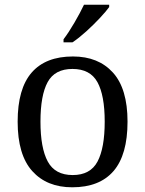

<svg xmlns="http://www.w3.org/2000/svg" viewBox="-20 -786 617 816"><path d="M287 10Q179 10 117 -59Q55 -128 55 -269Q55 -409 114.5 -477.5Q174 -546 290 -546Q398 -546 460 -477.5Q522 -409 522 -269Q522 -128 462.5 -59Q403 10 287 10ZM289 -42Q364 -42 394.5 -99.5Q425 -157 425 -269Q425 -381 394 -437Q363 -493 288 -493Q213 -493 182.5 -437Q152 -381 152 -269Q152 -157 183 -99.5Q214 -42 289 -42ZM250 -619Q272 -648 296.5 -690Q321 -732 337 -766H444V-756Q432 -739 405 -710Q378 -681 346.5 -652.5Q315 -624 288 -606H250Z"/></svg>

Font: Noto Serif Makasar
Style: Regular
Weight: 400
Designer: Sérgio Martins
Version: Version 1.001; ttfautohint (v1.8.4.7-5d5b)